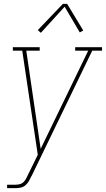

<svg xmlns="http://www.w3.org/2000/svg" viewBox="-20 -776 552 1001"><path d="M17 205V187H61Q72 187 83.5 184Q95 181 103.5 172.5Q112 164 117 153.5Q122 143 127 133L177 31L96 -512H47V-530H187V-512H117L192 0L440 -512H372V-530H512V-512H461L145 141H144Q144 142 144 142Q144 142 144 142Q138 155 131 167.5Q124 180 113 189.5Q102 199 88.5 202Q75 205 61 205ZM193 -605 177 -619 308 -756H330L414 -617L396 -607L317 -741Z"/></svg>

Font: Iosevka Slab Thin Oblique
Style: Regular
Weight: 100
Italic angle: -9°
Monospace: yes
Designer: Belleve Invis
Foundry: Belleve Invis
Version: Version 11.1.0; ttfautohint (v1.8.3)